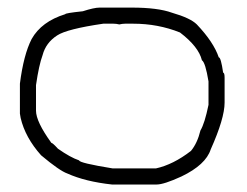

<svg xmlns="http://www.w3.org/2000/svg" viewBox="-20 -493 659 513"><path d="M246.1 -472.7H332Q401.9 -472.7 439.5 -459Q488.8 -444.8 505.9 -427.7Q550.8 -380.4 564.5 -339.8Q570.3 -339.8 576.2 -298.8Q580.1 -298.8 580.1 -285.2V-218.8Q580.1 -176.8 543 -93.8Q529.8 -52.7 464.8 -21.5Q418 0 398.4 0H279.3Q208 -7.8 160.2 -29.3Q139.2 -36.6 89.8 -78.1Q47.4 -125.5 35.2 -177.7L33.2 -189.5V-269.5Q43 -346.7 64.5 -388.7Q90.8 -435.5 154.3 -455.1Q154.3 -458 201.2 -462.9Q231.4 -472.7 246.1 -472.7ZM76.2 -265.6V-197.3Q76.2 -168 117.2 -111.3Q120.6 -111.3 134.8 -95.7Q168 -72.3 191.4 -64.5Q191.4 -57.6 281.2 -43H396.5Q442.9 -53.2 490.2 -89.8Q507.3 -110.4 515.6 -144.5Q526.9 -163.1 537.1 -212.9V-275.4Q528.8 -326.2 519.5 -332Q510.7 -368.2 460.9 -406.2Q402.3 -429.7 335.9 -429.7H314.5Q306.6 -429.7 298.8 -427.7Q291 -429.7 283.2 -429.7H255.9Q158.7 -415.5 132.8 -398.4Q102.5 -378.9 93.8 -345.7Q84 -319.3 76.2 -265.6Z"/></svg>

Font: CEF Fonts CJK
Style: Regular
Weight: 400
Designer: PartyBoss (派对大魔王)
Version: Release 2.25